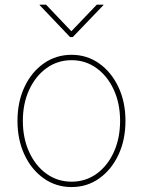

<svg xmlns="http://www.w3.org/2000/svg" viewBox="-20 -773 598 804"><path d="M279.8 10.3Q214.4 10.3 163.1 -26.1Q111.8 -62.5 82.5 -125Q53.2 -187.5 53.2 -267.1Q53.2 -346.2 82.5 -408.7Q111.8 -471.2 163.1 -507.3Q214.4 -543.5 279.8 -543.5Q344.2 -543.5 395.3 -507.3Q446.3 -471.2 475.8 -408.7Q505.4 -346.2 505.4 -267.1Q505.4 -187.5 476.1 -125Q446.8 -62.5 395.8 -26.1Q344.7 10.3 279.8 10.3ZM279.8 -12.2Q338.4 -12.2 384.3 -45.2Q430.2 -78.1 456.5 -136Q482.9 -193.8 482.9 -267.1Q482.9 -339.8 456.3 -397.5Q429.7 -455.1 383.8 -488Q337.9 -521 279.8 -521Q221.2 -521 175 -487.8Q128.9 -454.6 102.3 -397.2Q75.7 -339.8 75.7 -267.1Q75.7 -193.8 102.3 -136Q128.9 -78.1 175 -45.2Q221.2 -12.2 279.8 -12.2ZM172.9 -753.4 278.8 -642.1 385.3 -753.4H413.1V-751.5L284.7 -617.7H273.4L146 -751.5V-753.4Z"/></svg>

Font: Inter 20pt Thin
Style: Regular
Weight: 250
Version: Version 4.001;git-66647c0bb